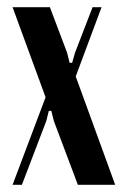

<svg xmlns="http://www.w3.org/2000/svg" viewBox="-20 -515 354 535"><path d="M119 -495 167 -368 174 -340H181L189 -368L238 -495H263L191 -302L301 0H197L130 -178L123 -206H116L109 -178L41 0H15L107 -244L15 -495Z"/></svg>

Font: Moniqa Extra Bold Narrow Heading
Style: Regular
Weight: 800
Width: 4
Designer: Rajesh Rajput
Foundry: Rajesh Rajput
Version: Version 1.000;December 15, 2022;FontCreator 14.0.0.2794 32-b